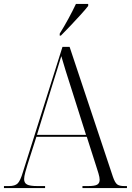

<svg xmlns="http://www.w3.org/2000/svg" viewBox="-21 -951 667 971"><path d="M-1 0V-10H24Q55 -10 68.5 -23.5Q82 -37 95 -81L295 -714H331L550 -57Q560 -28 571 -19Q582 -10 608 -10H621V0H396V-10H424Q459 -10 471 -17.5Q483 -25 483 -42Q483 -54 477 -74Q471 -94 466 -109L418 -259H163L118 -118Q113 -102 107 -80Q101 -58 101 -45Q101 -26 115.5 -18Q130 -10 169 -10H207V0ZM166 -269H414L343 -493Q325 -549 311.5 -592Q298 -635 289 -667Q279 -633 267.5 -597Q256 -561 243 -519ZM281 -781Q303 -816 325 -856.5Q347 -897 363 -931H425V-921Q412 -904 387.5 -877Q363 -850 336 -821.5Q309 -793 287 -771H281Z"/></svg>

Font: Noto Serif Display SemiCondensed Light
Style: Regular
Weight: 300
Width: 4
Designer: Monotype Design Team
Foundry: Monotype Imaging Inc.
Version: Version 2.009